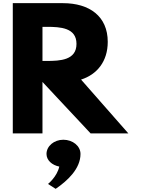

<svg xmlns="http://www.w3.org/2000/svg" viewBox="-20 -845 894 1216"><path d="M61 -825V0H249V-326L554 0H793L493.4 -341C594.4 -373 662.4 -456 662.4 -580C662.4 -742 546.4 -825 378.5 -825ZM249 -459V-675H275.7C361.6 -675 464.4 -670 464.4 -567C464.4 -464 361.6 -459 275.7 -459ZM380.9 40C441.4 40 489.8 80 489.8 130C489.8 223 408.8 299 332.5 351L284.1 320C284.1 320 341 275 355.5 210C309.5 201 274.5 170 274.5 130C274.5 80 322.8 40 380.9 40Z"/></svg>

Font: Hussar
Style: BdSuprExt
Weight: 700
Foundry: Cannot Into Space Fonts
Version: Version 2.00